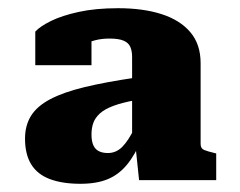

<svg xmlns="http://www.w3.org/2000/svg" viewBox="-20 -745 585 468"><path d="M312 -556 311 -501Q278 -495 256.5 -487Q235 -479 223.5 -468.5Q212 -458 207.5 -445.5Q203 -433 203 -417Q203 -401 207.5 -391Q212 -381 221 -376.5Q230 -372 243 -372Q263 -372 278 -387Q293 -402 308 -433L325 -405Q309 -367 289 -343Q269 -319 242 -308Q215 -297 176 -297Q132 -297 101.5 -308.5Q71 -320 56 -344.5Q41 -369 41 -407Q41 -439 55.5 -462.5Q70 -486 102 -503Q134 -520 185.5 -532.5Q237 -545 312 -556ZM319 -306 310 -392 302 -385V-606Q302 -621 297.5 -631Q293 -641 281 -646Q269 -651 247 -651Q228 -651 212.5 -647Q197 -643 185.5 -637Q174 -631 169 -624Q167 -631 169.5 -640Q172 -649 180.5 -656.5Q189 -664 203 -665V-586H66V-668Q78 -681 104.5 -694Q131 -707 172 -716Q213 -725 268 -725Q329 -725 374 -710.5Q419 -696 444 -666.5Q469 -637 469 -591V-394Q469 -383 477.5 -379.5Q486 -376 503 -372L507 -371V-306Z"/></svg>

Font: Roboto Serif 20pt ExtraBold
Style: Regular
Weight: 800
Version: Version 1.008